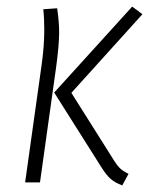

<svg xmlns="http://www.w3.org/2000/svg" viewBox="-20 -552 460 581"><path d="M288 -44 144 -272 380 -532 411 -509 196 -271 324 -68Q336 -49 345 -41Q354 -33 369 -26L350 9Q328 1 315 -10.5Q302 -22 288 -44ZM106 -356Q114 -413 114 -462Q114 -497 111 -524L153 -527Q159 -485 159 -455Q159 -416 150 -350L101 0H56Z"/></svg>

Font: Fira Sans Extra Condensed ExtraLight
Style: Italic
Weight: 275
Width: 3
Italic angle: -8°
Designer: Carrois Corporate & Edenspiekermann AG
Foundry: Carrois Corporate GbR & Edenspiekermann AG
Version: Version 4.203